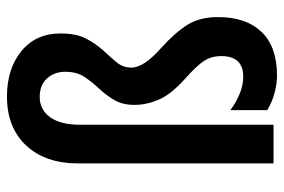

<svg xmlns="http://www.w3.org/2000/svg" viewBox="-152 -746 815 551"><g transform="rotate(-90 255.5 -470.5)"><path d="M435 -704Q435 -659 420 -630.5Q405 -602 386 -581.5Q367 -561 352 -543Q337 -525 337 -501Q337 -465 394 -415Q439 -374 460.5 -339Q482 -304 482 -252Q482 -172 439.5 -127.5Q397 -83 313 -83Q293 -83 266.5 -89.5Q240 -96 215 -111V-217Q236 -201 261 -190.5Q286 -180 311 -180Q370 -180 370 -243Q370 -271 356.5 -292Q343 -313 306 -346Q260 -387 245 -422.5Q230 -458 230 -492Q230 -527 244.5 -551Q259 -575 277.5 -594.5Q296 -614 310.5 -636Q325 -658 325 -691Q325 -722 306 -743Q287 -764 253 -764Q216 -764 194.5 -734Q173 -704 173 -648V-93H62V-653Q62 -748 113.5 -803Q165 -858 254 -858Q334 -858 384.5 -816.5Q435 -775 435 -704Z"/></g></svg>

Font: Noto Sans Kannada UI ExtraCondensed SemiBold
Style: Regular
Weight: 600
Width: 2
Designer: Jelle Bosma - Monotype Design Team
Foundry: Monotype Imaging Inc.
Version: Version 2.005; ttfautohint (v1.8.4.7-5d5b)